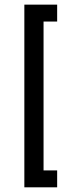

<svg xmlns="http://www.w3.org/2000/svg" viewBox="-20 -760 310 820"><path d="M84 40V-740.2H224.1V-668H166V-32.2H224.1V40Z"/></svg>

Font: Rawline Medium
Style: Regular
Weight: 500
Designer: Matt McInerney, Pablo Impallari, Rodrigo Fuenzalida
Foundry: Matt McInerney, Pablo Impallari, Rodrigo Fuenzalida
Version: Version 4.020;PS 004.020;hotconv 1.0.88;makeotf.lib2.5.64775